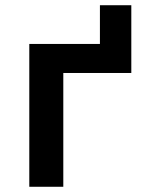

<svg xmlns="http://www.w3.org/2000/svg" viewBox="-20 -714 570 734"><path d="M92 0V-546H362V-694H482V-435H222V0Z"/></svg>

Font: Noto Sans Mono Condensed
Style: Bold
Weight: 700
Width: 3
Designer: Monotype Design Team
Foundry: Monotype Imaging Inc.
Version: Version 2.014